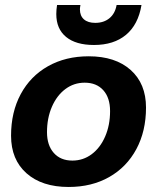

<svg xmlns="http://www.w3.org/2000/svg" viewBox="-20 -734 626 764"><path d="M24 -194Q24 -288 62.5 -359.5Q101 -431 171 -470.5Q241 -510 333 -510Q439 -510 500 -455.5Q561 -401 561 -306Q561 -212 522.5 -140.5Q484 -69 414.5 -29.5Q345 10 253 10Q147 10 85.5 -44.5Q24 -99 24 -194ZM418 -292Q418 -345 391 -375Q364 -405 317 -405Q274 -405 240 -379.5Q206 -354 186.5 -309Q167 -264 167 -208Q167 -156 194 -125.5Q221 -95 268 -95Q311 -95 345 -120.5Q379 -146 398.5 -191Q418 -236 418 -292ZM204 -678Q204 -695 207 -714H300Q298 -702 298 -697Q298 -671 314 -657Q330 -643 359 -643Q393 -643 415.5 -661.5Q438 -680 444 -714H543Q530 -636 481.5 -595.5Q433 -555 354 -555Q282 -555 243 -587Q204 -619 204 -678Z"/></svg>

Font: Sarabun ExtraBold
Style: Italic
Weight: 800
Italic angle: -10°
Designer: Suppakit Chalermlarp | Katatrad Co.,Ltd.
Foundry: Cadson Demak Co.,Ltd.
Version: Version 1.000; ttfautohint (v1.6)